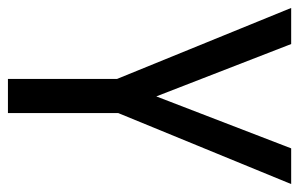

<svg xmlns="http://www.w3.org/2000/svg" viewBox="-155 -599 754 484"><g transform="rotate(90 222.0 -357.0)"><path d="M223 -374 91 -714H0L179 -275V0H265V-278L444 -714H354Z"/></g></svg>

Font: Noto Sans Arabic UI Cn
Style: Regular
Weight: 400
Width: 3
Designer: Monotype Design Team, Nadine Chahine and Nizar Qandah
Foundry: Monotype Imaging Inc.
Version: Version 2.010